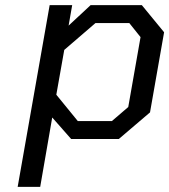

<svg xmlns="http://www.w3.org/2000/svg" viewBox="-20 -543 661 750"><path d="M49 187 174 -523H262L248 -443L334 -523H534L621 -417L566 -104L444 0H258L184 -84L137 187ZM284 -70H417L481 -125L529 -398L485 -453H353L231 -348L200 -173Z"/></svg>

Font: Tomorrow
Style: Italic
Weight: 400
Italic angle: -10°
Designer: Tony de Marco, Monica Rizzolli
Foundry: Just in Type
Version: Version 2.002